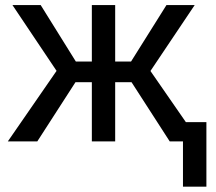

<svg xmlns="http://www.w3.org/2000/svg" viewBox="-20 -548 837 744"><path d="M10.3 0ZM489.7 -229.5H426.3V0H335.9V-229.5H272.5L124.5 0H10.3L199.2 -273.4L28.3 -528.3H137.7L273.9 -309.6H335.9V-528.3H426.3V-309.6H487.8L625 -528.3H734.4L563 -272.9L752 0H637.7ZM779.8 175.3H689V-74.7H779.8Z"/></svg>

Font: Roboto
Style: Regular
Weight: 400
Designer: Google
Version: Version 2.134; 2016; ttfautohint (v1.6)